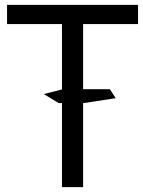

<svg xmlns="http://www.w3.org/2000/svg" viewBox="-20 -771 588 790"><path d="M548 -672H322V-404H432L456 -367L325 -347H322V-1H235V-347H221L160 -384L235 -403V-672H9V-751H548Z"/></svg>

Font: Oakes Grotesk
Style: Regular
Weight: 400
Designer: Samuel Oakes
Foundry: Samuel Oakes
Version: Version 1.000;PS 001.000;hotconv 1.0.88;makeotf.lib2.5.64775